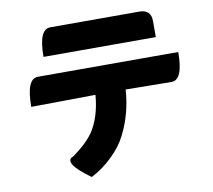

<svg xmlns="http://www.w3.org/2000/svg" viewBox="-90 -885 1180 1064"><g transform="rotate(-10 500.0 -353.5)"><path d="M194 -627Q194 -782 259 -782H761Q826 -782 826 -717V-627H194ZM79 -366Q79 -524 144 -524H934Q934 -367 869 -367L611 -370Q602 -236 545 -123Q519 -68 463 -13Q408 41 342 75Q200 -27 256 -54Q249 -45 297 -83Q346 -122 377 -165Q431 -246 441 -370L79 -366Z"/></g></svg>

Font: Swei Half Moon CJK SC
Style: Black
Weight: 900
Version: Version 2.071